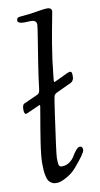

<svg xmlns="http://www.w3.org/2000/svg" viewBox="-87 -787 434 835"><g transform="rotate(-10 130.5 -369.5)"><path d="M6 -331Q6 -354 16 -357L78 -385Q87 -389 89 -406Q94 -451 104.5 -518Q115 -585 122.5 -631Q130 -677 130 -685Q130 -705 105 -705Q97 -705 89.5 -704.5Q82 -704 76 -704Q47 -704 47 -718Q47 -731 62 -732Q102 -735 137 -741Q172 -747 183 -747Q204 -747 204 -731Q204 -728 197 -693.5Q190 -659 178.5 -591.5Q167 -524 160 -452Q158 -432 158 -431Q158 -426 161 -426Q162 -426 163.5 -427Q165 -428 168 -429.5Q171 -431 174 -432L191 -440Q227 -458 232 -458Q236 -458 238 -457.5Q240 -457 241.5 -452.5Q243 -448 243 -440Q243 -434 242.5 -429.5Q242 -425 240 -422Q238 -419 237 -416.5Q236 -414 232 -412Q228 -410 227 -409Q226 -408 221.5 -406Q217 -404 216 -404L165 -380Q152 -374 150 -366Q148 -361 138 -291Q113 -118 113 -98Q113 -73 116 -66Q119 -59 129 -59Q148 -59 163 -70Q178 -81 185.5 -94.5Q193 -108 202.5 -119Q212 -130 220 -130Q232 -130 232 -114Q232 -100 182 -42Q164 -21 137.5 -6.5Q111 8 95 8Q84 8 78 6Q72 4 63.5 -3.5Q55 -11 50.5 -32Q46 -53 46 -86Q46 -117 55 -176.5Q64 -236 72.5 -283.5Q81 -331 81 -334Q81 -339 79 -339Q78 -339 47.5 -325Q17 -311 15 -311Q6 -311 6 -331Z"/></g></svg>

Font: OFL Sorts Mill Goudy TT
Style: Italic
Weight: 500
Italic angle: -6°
Version: Version 003.000